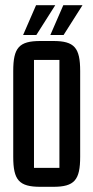

<svg xmlns="http://www.w3.org/2000/svg" viewBox="-20 -715 360 740"><path d="M69 -580H120L193 -695H119ZM174 -580H225L298 -695H224ZM185 5C267 5 289 -21 289 -111V-441C289 -531 267 -557 185 -557H136C53 -557 31 -531 31 -441V-111C31 -21 53 5 136 5ZM111 -484H209V-68H111Z"/></svg>

Font: Queering
Style: Regular
Weight: 400
Designer: Adam Naccarato
Foundry: adamnac
Version: Version 2.000;hotconv 1.0.109;makeotfexe 2.5.65596